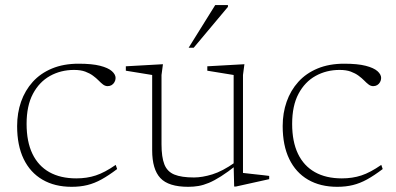

<svg xmlns="http://www.w3.org/2000/svg" viewBox="-20 -710 1528 740"><path d="M283 -464.5Q334.5 -464.5 365.8 -456.5Q397 -448.5 411.2 -435.8Q425.5 -423 425.5 -409.5Q425.5 -401 421.2 -393.5Q417 -386 410.2 -382Q403.5 -378 395 -378Q385.5 -378 377.2 -384.2Q369 -390.5 360 -399.8Q351 -409 338.5 -418.2Q326 -427.5 308.5 -434Q291 -440.5 265.5 -440.5Q214.5 -440.5 173 -417.5Q131.5 -394.5 107 -348.5Q82.5 -302.5 82.5 -232.5Q82.5 -164 105 -117.2Q127.5 -70.5 170.2 -46.5Q213 -22.5 274 -22.5Q315 -22.5 349.2 -33.8Q383.5 -45 426 -74.5L431.5 -58.5Q398.5 -33.5 371.2 -18.5Q344 -3.5 316.8 3.2Q289.5 10 256 10Q191 10 143.8 -17.5Q96.5 -45 71.2 -97.2Q46 -149.5 46 -224Q46 -274.5 61.2 -318Q76.5 -361.5 106.2 -394.5Q136 -427.5 180.5 -446Q225 -464.5 283 -464.5Z M602.5 -154Q602.5 -104.5 613.5 -76.5Q624.5 -48.5 652 -37.2Q679.5 -26 727.5 -26Q759.5 -26 798.5 -38Q837.5 -50 885 -83.5L891.5 -73.5Q858 -47 832 -30.5Q806 -14 785 -5.2Q764 3.5 745 6.8Q726 10 705.5 10Q629.5 10 598 -23.8Q566.5 -57.5 566.5 -131V-421L465 -437.5V-454.5L608 -462.5L602.5 -421ZM882.5 9 880.5 -71V-421L779 -437.5V-454.5L922 -462.5L916.5 -421V-43.5Q921 -43 934 -41.5Q947 -40 963.5 -38.2Q980 -36.5 994.8 -34.8Q1009.5 -33 1017.5 -32V-19.5L889 9ZM707 -526 809.5 -690.5H858.5V-683.5L726.5 -526Z M1306.5 -464.5Q1358 -464.5 1389.2 -456.5Q1420.5 -448.5 1434.8 -435.8Q1449 -423 1449 -409.5Q1449 -401 1444.8 -393.5Q1440.5 -386 1433.8 -382Q1427 -378 1418.5 -378Q1409 -378 1400.8 -384.2Q1392.5 -390.5 1383.5 -399.8Q1374.5 -409 1362 -418.2Q1349.5 -427.5 1332 -434Q1314.5 -440.5 1289 -440.5Q1238 -440.5 1196.5 -417.5Q1155 -394.5 1130.5 -348.5Q1106 -302.5 1106 -232.5Q1106 -164 1128.5 -117.2Q1151 -70.5 1193.8 -46.5Q1236.5 -22.5 1297.5 -22.5Q1338.5 -22.5 1372.8 -33.8Q1407 -45 1449.5 -74.5L1455 -58.5Q1422 -33.5 1394.8 -18.5Q1367.5 -3.5 1340.2 3.2Q1313 10 1279.5 10Q1214.5 10 1167.2 -17.5Q1120 -45 1094.8 -97.2Q1069.5 -149.5 1069.5 -224Q1069.5 -274.5 1084.8 -318Q1100 -361.5 1129.8 -394.5Q1159.5 -427.5 1204 -446Q1248.5 -464.5 1306.5 -464.5Z"/></svg>

Font: Newsreader ExtraLight
Style: Regular
Weight: 250
Designer: Hugues Gentile
Foundry: Production Type
Version: Version 1.003